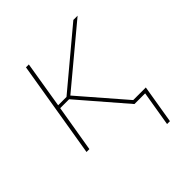

<svg xmlns="http://www.w3.org/2000/svg" viewBox="-196 -665 991 991"><g transform="rotate(-45 300.0 -169.0)"><path d="M457 192 489 0H411L190 -256H125L82 0H61L149 -530H170L128 -274H189L495 -530H526L208 -265L421 -19H513L478 192Z"/></g></svg>

Font: Iosevka Curly Thin Extended
Style: Italic
Weight: 100
Width: 7
Italic angle: -9°
Monospace: yes
Designer: Belleve Invis
Foundry: Belleve Invis
Version: Version 11.1.0; ttfautohint (v1.8.3)